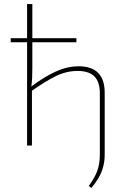

<svg xmlns="http://www.w3.org/2000/svg" viewBox="-20 -720 606 950"><path d="M369 -392Q498 -392 498 -261V46Q498 78 490 107Q482 136 467 161.5Q452 187 432 210L419 200Q445 166 459.5 130Q474 94 474 45V-258Q474 -315 447 -342Q420 -369 364 -369Q309 -369 257.5 -344Q206 -319 135 -269V-292Q197 -339 255 -365.5Q313 -392 369 -392ZM140 -700V-385Q140 -359 139 -335.5Q138 -312 135 -292L138 -276V0H114V-700ZM358 -531V-511H33V-531Z"/></svg>

Font: Exo 2 Thin
Style: Regular
Weight: 250
Designer: Natanael Gama
Foundry: Natanael Gama
Version: Version 2.010